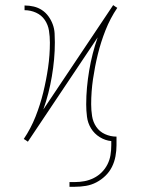

<svg xmlns="http://www.w3.org/2000/svg" viewBox="-20 -541 540 735"><path d="M246 174V156H266Q285 156 303.5 152.5Q322 149 339 140.5Q356 132 369.5 118.5Q383 105 391.5 88Q400 71 403 52.5Q406 34 406 15V-1Q383 -3 362 -16Q341 -29 328.5 -49.5Q316 -70 313 -94Q310 -118 310 -141Q310 -174 313 -206.5Q316 -239 321.5 -271.5Q327 -304 335 -335.5Q343 -367 354 -398L87 1H86L79 -4L71 -9Q98 -49 116 -94.5Q134 -140 145.5 -187Q157 -234 164 -282Q171 -330 171 -378Q171 -401 167.5 -423.5Q164 -446 151.5 -464.5Q139 -483 118 -492.5Q97 -502 74 -502V-520Q92 -520 109 -516Q126 -512 140.5 -502.5Q155 -493 165.5 -478.5Q176 -464 182 -447.5Q188 -431 189 -413.5Q190 -396 190 -379Q190 -346 187 -313.5Q184 -281 178.5 -248.5Q173 -216 165 -184.5Q157 -153 146 -122L413 -521H414L421 -516L429 -511Q402 -471 384 -425.5Q366 -380 354.5 -333Q343 -286 336 -238Q329 -190 329 -142Q329 -119 332.5 -96.5Q336 -74 348.5 -55.5Q361 -37 382 -27.5Q403 -18 426 -18V15Q426 36 422 57.5Q418 79 408.5 98Q399 117 383.5 132Q368 147 349 157Q330 167 309 170.5Q288 174 266 174Z"/></svg>

Font: Iosevka Curly Slab Thin
Style: Regular
Weight: 100
Monospace: yes
Designer: Belleve Invis
Foundry: Belleve Invis
Version: Version 22.1.2; ttfautohint (v1.8.4)